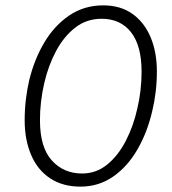

<svg xmlns="http://www.w3.org/2000/svg" viewBox="-20 -689 640 716"><path d="M280 7Q214 7 167 -24Q120 -55 96 -111.5Q72 -168 72 -240Q72 -280 76.5 -318Q81 -356 89 -390Q108 -468 145.5 -531Q183 -594 238.5 -631.5Q294 -669 365 -669Q429 -669 473.5 -637.5Q518 -606 541.5 -550.5Q565 -495 565 -422Q565 -383 560.5 -346Q556 -309 548 -276Q530 -197 493 -132.5Q456 -68 402 -30.5Q348 7 280 7ZM286 -42Q339 -42 380 -75.5Q421 -109 449.5 -164.5Q478 -220 492 -284Q500 -317 504 -352.5Q508 -388 508 -421Q508 -519 468.5 -569Q429 -619 359 -619Q303 -619 260.5 -586Q218 -553 189 -498.5Q160 -444 145 -379Q129 -309 129 -241Q129 -140 173 -91Q217 -42 286 -42Z"/></svg>

Font: Kantumruy Pro Light
Style: Italic
Weight: 300
Italic angle: -13°
Version: Version 1.002